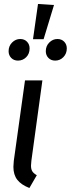

<svg xmlns="http://www.w3.org/2000/svg" viewBox="-20 -929 354 960"><path d="M137 -126Q135 -106 135 -101Q135 -83 141.5 -72.5Q148 -62 164 -53L127 11Q86 -5 66.5 -30Q47 -55 47 -95Q47 -103 49 -125L105 -527H192ZM170 -909 250 -904 198 -733H145ZM128 -687Q128 -660 111 -643Q94 -626 70 -626Q49 -626 36 -639.5Q23 -653 23 -673Q23 -699 40.5 -716.5Q58 -734 81 -734Q102 -734 115 -720.5Q128 -707 128 -687ZM314 -687Q314 -661 297 -643.5Q280 -626 256 -626Q235 -626 222 -639.5Q209 -653 209 -673Q209 -699 226.5 -716.5Q244 -734 267 -734Q288 -734 301 -720.5Q314 -707 314 -687Z"/></svg>

Font: Fira Sans Extra Condensed
Style: Italic
Weight: 400
Width: 3
Italic angle: -8°
Designer: Carrois Corporate & Edenspiekermann AG
Foundry: Carrois Corporate GbR & Edenspiekermann AG
Version: Version 4.203